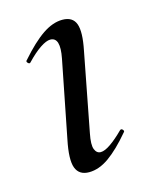

<svg xmlns="http://www.w3.org/2000/svg" viewBox="-73 -445 392 503"><g transform="rotate(-15 123.5 -193.0)"><path d="M108 9Q81 9 72.5 -13.5Q64 -36 75 -89L116 -297Q127 -353 99 -353Q88 -353 71 -341.5Q54 -330 34 -309Q31 -305 26.5 -309.5Q22 -314 26 -317Q61 -357 89 -376Q117 -395 143 -395Q171 -395 179 -373Q187 -351 177 -302L136 -89Q130 -59 135 -46.5Q140 -34 151 -34Q162 -34 178.5 -45.5Q195 -57 214 -76Q218 -80 222 -75.5Q226 -71 222 -68Q190 -30 162.5 -10.5Q135 9 108 9Z"/></g></svg>

Font: Cormorant Light Medium
Style: Italic
Weight: 500
Italic angle: -10°
Version: Version 4.000